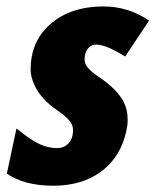

<svg xmlns="http://www.w3.org/2000/svg" viewBox="-20 -574 488 603"><path d="M197.8 -195.3Q183.1 -211.9 159.7 -227.5Q107.9 -263.7 88.9 -305.2Q76.2 -332 76.2 -356Q76.2 -436 126.5 -487.3Q191.4 -553.7 305.2 -553.7Q383.3 -553.7 448.2 -509.3L373 -396.5Q313 -434.1 281.2 -434.1Q268.1 -434.1 259 -424.8Q250 -415.5 247.3 -402.3Q244.6 -389.2 246.6 -379.2Q248.5 -369.1 257.6 -359.6Q266.6 -350.1 270.8 -346.7Q274.9 -343.3 282.2 -338.1Q289.6 -333 290.5 -332.3Q291.5 -331.5 299.1 -326.4Q306.6 -321.3 317.1 -312.7Q327.6 -304.2 338.4 -293.7Q349.1 -283.2 356.4 -273.2Q363.8 -263.2 369.9 -250.7Q376 -238.3 378.4 -225.3Q380.9 -212.4 380.9 -196.8Q380.9 -181.2 377 -163.6Q359.4 -81.5 298.8 -36.1Q238.3 9.3 147.5 9.3Q56.6 9.3 1.5 -28.8L31.7 -170.4Q51.3 -155.3 61.3 -147.7Q71.3 -140.1 89.4 -129.4Q107.4 -118.7 124.8 -113.8Q142.1 -108.9 160.4 -108.9Q178.7 -108.9 191.4 -120.1Q204.1 -131.3 207.5 -147.7Q210.9 -164.1 208.3 -175Q205.6 -186 197.8 -195.3Z"/></svg>

Font: Open Sans Hebrew Condensed Extra Bold
Style: Italic
Weight: 800
Width: 3
Italic angle: -12°
Foundry: Ascender Corporation, Yanek Iontef
Version: Version 2.001;PS 002.001;hotconv 1.0.70;makeotf.lib2.5.58329